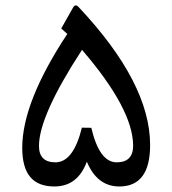

<svg xmlns="http://www.w3.org/2000/svg" viewBox="-20 -675 622 695"><path d="M310.5 -212.4Q339.8 -87.4 402.3 -87.4Q461.9 -87.4 461.9 -147.9Q461.4 -280.3 276.9 -494.6Q121.1 -255.9 121.1 -146.5Q121.1 -87.4 180.7 -87.4Q245.6 -87.4 276.4 -212.9ZM294.4 -89.8Q261.2 0 176.8 0Q118.2 0 89.4 -34.4Q60.5 -68.8 60.5 -140.1Q60.5 -305.2 223.6 -552.2L201.7 -571.8L244.6 -647.9Q252.9 -662.6 265.6 -648.4Q523.4 -374 523.4 -149.9Q523.4 0 412.1 0Q331.5 0 294.4 -89.8Z"/></svg>

Font: Shl
Style: Regular
Weight: 400
Foundry: Saber Rastikerdar (saber.rastikerdar@gmail.com)
Version: Version 3.4.0